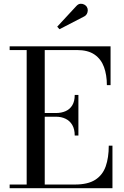

<svg xmlns="http://www.w3.org/2000/svg" viewBox="-20 -995 658 1015"><path d="M31 0V-19.5H121V-730.5H31V-750H564.5V-545H545Q545 -598.5 529.8 -640.5Q514.5 -682.5 479.8 -706.5Q445 -730.5 386.5 -730.5H216.5V-19.5H376Q444.5 -19.5 483.5 -44.5Q522.5 -69.5 538.8 -115.5Q555 -161.5 555 -225H574.5V0ZM375 -278.5Q375 -312 362.2 -334Q349.5 -356 327 -367Q304.5 -378 276 -378H192.5V-397.5H276Q304.5 -397.5 327 -407.5Q349.5 -417.5 362.2 -438.5Q375 -459.5 375 -493H394.5V-278.5ZM294.5 -840.5 282.5 -854 383.5 -963Q393.5 -974 404.5 -975Q415.5 -976 425.2 -971Q435 -966 439.5 -957.5Q444.5 -949.5 444 -939.5Q443.5 -929.5 439 -921.2Q434.5 -913 426 -908.5Z"/></svg>

Font: Bodoni Moda
Style: Regular
Weight: 400
Designer: Owen Earl
Foundry: indestructible type
Version: Version 2.005